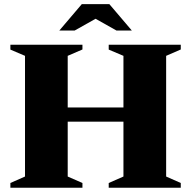

<svg xmlns="http://www.w3.org/2000/svg" viewBox="-20 -886 902 906"><path d="M299.5 -53 369 -22.5V0H29V-22.5L98 -53V-622.5L29 -652V-675H369V-652.5L299.5 -622.5ZM764 -53 833 -22.5V0H493V-22.5L562.5 -53V-622.5L493 -652V-675H833V-652.5L764 -622.5ZM192 -312V-379H670.5V-312ZM414 -807H448L332.5 -742H260L366 -866.5H496L602 -742H529.5Z"/></svg>

Font: Newsreader 24pt ExtraBold
Style: Regular
Weight: 800
Designer: Hugues Gentile
Foundry: Production Type
Version: Version 1.003